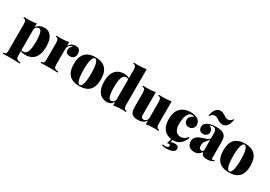

<svg xmlns="http://www.w3.org/2000/svg" viewBox="28 -1884 4445 3159"><g transform="rotate(30 2250.0 -305.0)"><path d="M254 -529V78Q254 127 277 143.5Q300 160 340 160V181Q312 180 262 178.5Q212 177 156 177Q116 177 77 178.5Q38 180 18 181V160Q49 160 61.5 145Q74 130 74 88V-409Q74 -454 62 -475.5Q50 -497 18 -497V-518Q50 -515 80 -515Q130 -515 173.5 -518.5Q217 -522 254 -529ZM406 -533Q456 -533 495 -505.5Q534 -478 557 -422.5Q580 -367 580 -282Q580 -197 561.5 -140Q543 -83 510.5 -49Q478 -15 436 -0.5Q394 14 347 14Q313 14 282.5 6.5Q252 -1 232 -22L242 -35Q250 -24 263 -20Q276 -16 289 -16Q326 -16 349 -43Q372 -70 382.5 -124Q393 -178 393 -259Q393 -348 384 -396Q375 -444 360 -462.5Q345 -481 326 -481Q298 -481 276 -461Q254 -441 254 -409V-458Q277 -496 316 -514.5Q355 -533 406 -533Z M998 -533Q1034 -533 1054 -517.5Q1074 -502 1082 -478.5Q1090 -455 1090 -432Q1090 -387 1064.5 -360.5Q1039 -334 998 -334Q954 -334 931.5 -354Q909 -374 909 -406Q909 -440 923.5 -462Q938 -484 960 -499Q942 -499 928 -492Q916 -487 905 -478Q894 -469 886 -457.5Q878 -446 873.5 -432Q869 -418 869 -403V-103Q869 -55 889 -38Q909 -21 955 -21V0Q932 -1 886.5 -2.5Q841 -4 793 -4Q748 -4 702 -2.5Q656 -1 633 0V-21Q664 -21 676.5 -36Q689 -51 689 -93V-410Q689 -455 677 -476.5Q665 -498 633 -498V-519Q665 -516 695 -516Q745 -516 788.5 -519.5Q832 -523 869 -530V-458Q882 -484 901 -500.5Q920 -517 944.5 -525Q969 -533 998 -533Z M1371 -533Q1449 -533 1506.5 -506.5Q1564 -480 1596 -420Q1628 -360 1628 -259Q1628 -158 1596 -98Q1564 -38 1506.5 -12Q1449 14 1371 14Q1294 14 1236 -12Q1178 -38 1146 -98Q1114 -158 1114 -259Q1114 -360 1146 -420Q1178 -480 1236 -506.5Q1294 -533 1371 -533ZM1371 -513Q1341 -513 1321 -453Q1301 -393 1301 -259Q1301 -125 1321 -65.5Q1341 -6 1371 -6Q1401 -6 1421 -65.5Q1441 -125 1441 -259Q1441 -393 1421 -453Q1401 -513 1371 -513Z M2196 -782V-110Q2196 -65 2208.5 -43.5Q2221 -22 2252 -22V-1Q2221 -4 2190 -4Q2140 -4 2097 -1Q2054 2 2016 10V-662Q2016 -707 2004 -728.5Q1992 -750 1960 -750V-771Q1992 -768 2022 -768Q2072 -768 2115.5 -771.5Q2159 -775 2196 -782ZM1912 -533Q1956 -533 1986 -522.5Q2016 -512 2039 -489L2028 -478Q2015 -489 1999 -494.5Q1983 -500 1969 -500Q1923 -500 1900 -441Q1877 -382 1877 -260Q1877 -172 1886 -123.5Q1895 -75 1910.5 -56.5Q1926 -38 1944 -38Q1972 -38 1994 -58.5Q2016 -79 2016 -110V-61Q1996 -23 1967 -4.5Q1938 14 1894 14Q1837 14 1790.5 -14.5Q1744 -43 1717 -104Q1690 -165 1690 -263Q1690 -354 1717.5 -413.5Q1745 -473 1795 -503Q1845 -533 1912 -533Z M2816 -530V-109Q2816 -64 2828.5 -42.5Q2841 -21 2872 -21V0Q2841 -3 2810 -3Q2760 -3 2717 0Q2674 3 2636 11V-61Q2612 -21 2571.5 -3.5Q2531 14 2477 14Q2431 14 2404.5 2.5Q2378 -9 2364 -26Q2349 -44 2342 -74Q2335 -104 2335 -155V-410Q2335 -455 2323 -476.5Q2311 -498 2279 -498V-519Q2311 -516 2341 -516Q2391 -516 2434.5 -519.5Q2478 -523 2515 -530V-101Q2515 -80 2520 -66Q2525 -52 2536 -45Q2547 -38 2564 -38Q2583 -38 2599 -47Q2615 -56 2625.5 -72.5Q2636 -89 2636 -110V-410Q2636 -455 2624 -476.5Q2612 -498 2580 -498V-519Q2612 -516 2642 -516Q2692 -516 2735.5 -519.5Q2779 -523 2816 -530Z M3177 -533Q3221 -533 3255 -524Q3289 -515 3309 -503Q3336 -487 3352.5 -460.5Q3369 -434 3369 -399Q3369 -358 3342 -330Q3315 -302 3273 -302Q3229 -302 3205 -327Q3181 -352 3181 -392Q3181 -430 3205.5 -456.5Q3230 -483 3263 -492Q3256 -497 3246.5 -500.5Q3237 -504 3223 -504Q3187 -504 3164.5 -482.5Q3142 -461 3129.5 -426Q3117 -391 3112 -351Q3107 -311 3107 -273Q3107 -203 3126 -164Q3145 -125 3174 -110Q3203 -95 3232 -95Q3246 -95 3265.5 -99Q3285 -103 3308 -117.5Q3331 -132 3353 -162L3370 -156Q3358 -116 3331.5 -76.5Q3305 -37 3263 -11.5Q3221 14 3161 14Q3094 14 3039.5 -12Q2985 -38 2952.5 -98Q2920 -158 2920 -259Q2920 -355 2954 -415.5Q2988 -476 3046.5 -504.5Q3105 -533 3177 -533ZM3150 0 3133 60Q3151 52 3170.5 48.5Q3190 45 3212 45Q3250 45 3268 61.5Q3286 78 3286 103Q3286 132 3265.5 151Q3245 170 3209.5 179Q3174 188 3128 188Q3101 188 3078 184.5Q3055 181 3038 175L3044 157Q3051 158 3064 160Q3077 162 3092 162Q3107 162 3121 158Q3135 154 3144.5 145.5Q3154 137 3154 124Q3154 99 3126 99Q3118 99 3109 100.5Q3100 102 3093 106L3123 0Z M3549 7Q3502 7 3472 -11Q3442 -29 3428.5 -58Q3415 -87 3415 -119Q3415 -161 3434 -187.5Q3453 -214 3483.5 -230.5Q3514 -247 3548 -258Q3582 -269 3612.5 -279.5Q3643 -290 3662 -304.5Q3681 -319 3681 -342V-431Q3681 -447 3675.5 -466Q3670 -485 3655 -499Q3640 -513 3610 -513Q3594 -513 3579.5 -508.5Q3565 -504 3554 -496Q3589 -483 3605 -459.5Q3621 -436 3621 -408Q3621 -368 3593 -345Q3565 -322 3527 -322Q3487 -322 3465 -347Q3443 -372 3443 -409Q3443 -440 3458.5 -461.5Q3474 -483 3505 -501Q3535 -518 3577 -525.5Q3619 -533 3665 -533Q3714 -533 3756 -523.5Q3798 -514 3828 -483Q3849 -461 3855 -428Q3861 -395 3861 -343V-75Q3861 -50 3864.5 -41Q3868 -32 3877 -32Q3885 -32 3892.5 -37Q3900 -42 3907 -47L3917 -30Q3895 -11 3862.5 -2Q3830 7 3794 7Q3751 7 3727.5 -3.5Q3704 -14 3694.5 -31.5Q3685 -49 3684 -69Q3663 -36 3631.5 -14.5Q3600 7 3549 7ZM3644 -73Q3655 -73 3663.5 -76.5Q3672 -80 3681 -90V-301Q3674 -288 3662.5 -275.5Q3651 -263 3639 -250Q3627 -237 3616.5 -222Q3606 -207 3599.5 -187.5Q3593 -168 3593 -142Q3593 -104 3607.5 -88.5Q3622 -73 3644 -73ZM3587 -798Q3620 -798 3642.5 -788Q3665 -778 3684 -765Q3703 -752 3722.5 -742Q3742 -732 3768 -732Q3789 -732 3808.5 -744.5Q3828 -757 3845 -785L3859 -778Q3842 -691 3807 -653Q3772 -615 3731 -615Q3698 -615 3675 -625Q3652 -635 3633.5 -648.5Q3615 -662 3595 -672Q3575 -682 3549 -682Q3528 -682 3508.5 -669.5Q3489 -657 3472 -628L3458 -635Q3475 -722 3510.5 -760Q3546 -798 3587 -798Z M4212 -533Q4290 -533 4347.5 -506.5Q4405 -480 4437 -420Q4469 -360 4469 -259Q4469 -158 4437 -98Q4405 -38 4347.5 -12Q4290 14 4212 14Q4135 14 4077 -12Q4019 -38 3987 -98Q3955 -158 3955 -259Q3955 -360 3987 -420Q4019 -480 4077 -506.5Q4135 -533 4212 -533ZM4212 -513Q4182 -513 4162 -453Q4142 -393 4142 -259Q4142 -125 4162 -65.5Q4182 -6 4212 -6Q4242 -6 4262 -65.5Q4282 -125 4282 -259Q4282 -393 4262 -453Q4242 -513 4212 -513Z"/></g></svg>

Font: Playfair Display Black
Style: Regular
Weight: 900
Designer: Claus Eggers Sørensen
Foundry: Claus Eggers Sørensen
Version: Version 1.203